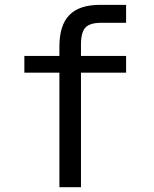

<svg xmlns="http://www.w3.org/2000/svg" viewBox="-20 -780 642 800"><path d="M227.5 -477.1H81.5V-546.9H227.5V-585Q227.5 -675.3 269 -717.3Q310.1 -759.8 397.5 -759.8H505.4V-685.1H403.3Q377 -685.1 361.1 -679.9Q345.2 -674.8 336.4 -665.5Q317.4 -645.5 317.4 -595.2V-546.9H505.4V-477.1H317.4V0H227.5Z"/></svg>

Font: Hack
Style: Regular
Weight: 400
Monospace: yes
Designer: Christopher Simpkins
Foundry: Christopher Simpkins
Version: Version 2.019; ttfautohint (v1.4.1) -l 4 -r 80 -G 350 -x 0 -